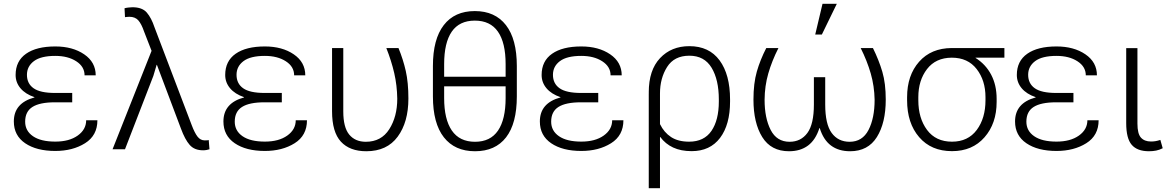

<svg xmlns="http://www.w3.org/2000/svg" viewBox="-20 -779 6108 1002"><path d="M52.2 -145Q52.2 -193.4 79.1 -224.6Q106 -255.9 159.7 -270.5V-272Q112.3 -288.1 86.9 -318.4Q61.5 -348.6 61.5 -387.7Q61.5 -460.4 116 -498.5Q170.4 -536.6 268.6 -536.6Q358.9 -536.6 419.2 -495.6Q479.5 -454.6 479.5 -385.7H421.4Q421.4 -431.2 377.9 -459.2Q334.5 -487.3 268.6 -487.3Q193.4 -487.3 157 -460Q120.6 -432.6 120.6 -388.7Q120.6 -342.8 155.3 -318.4Q189.9 -293.9 266.6 -293.9H356.9V-245.1H266.6Q187.5 -245.1 149.4 -220.9Q111.3 -196.8 111.3 -144Q111.3 -96.2 152.1 -68.1Q192.9 -40 268.6 -40Q341.3 -40 385.5 -71.5Q429.7 -103 429.7 -151.4H488.3Q488.3 -71.8 423.8 -31.5Q359.4 8.8 268.6 8.8Q170.4 8.8 111.3 -31.5Q52.2 -71.8 52.2 -145Z M632.3 0H567.4L771 -513.7L731.9 -614.3Q718.3 -654.3 701.7 -672.9Q685.1 -691.4 655.3 -691.4Q650.9 -691.4 643.6 -690.7Q636.2 -689.9 632.3 -689.5L629.9 -735.8Q635.7 -737.8 648.4 -739.5Q661.1 -741.2 670.9 -741.2Q722.2 -741.2 746.1 -713.4Q770 -685.5 786.1 -637.2L980.5 -126Q995.6 -85.9 1010.7 -66.2Q1025.9 -46.4 1048.3 -46.4Q1053.2 -46.4 1059.6 -46.6Q1065.9 -46.9 1069.3 -48.3L1073.2 0Q1067.9 2 1058.3 3.7Q1048.8 5.4 1040 5.4Q994.6 5.4 970 -22.7Q945.3 -50.8 924.3 -107.9L798.8 -440.9L797.4 -440.4L780.3 -382.8Z M1146 -145Q1146 -193.4 1172.9 -224.6Q1199.7 -255.9 1253.4 -270.5V-272Q1206.1 -288.1 1180.7 -318.4Q1155.3 -348.6 1155.3 -387.7Q1155.3 -460.4 1209.7 -498.5Q1264.2 -536.6 1362.3 -536.6Q1452.6 -536.6 1512.9 -495.6Q1573.2 -454.6 1573.2 -385.7H1515.1Q1515.1 -431.2 1471.7 -459.2Q1428.2 -487.3 1362.3 -487.3Q1287.1 -487.3 1250.7 -460Q1214.4 -432.6 1214.4 -388.7Q1214.4 -342.8 1249 -318.4Q1283.7 -293.9 1360.4 -293.9H1450.7V-245.1H1360.4Q1281.2 -245.1 1243.2 -220.9Q1205.1 -196.8 1205.1 -144Q1205.1 -96.2 1245.8 -68.1Q1286.6 -40 1362.3 -40Q1435.1 -40 1479.2 -71.5Q1523.4 -103 1523.4 -151.4H1582Q1582 -71.8 1517.6 -31.5Q1453.1 8.8 1362.3 8.8Q1264.2 8.8 1205.1 -31.5Q1146 -71.8 1146 -145Z M1771.5 -528.3V-197.8Q1771.5 -114.3 1802.5 -76.7Q1833.5 -39.1 1889.2 -39.1Q1969.7 -39.1 2011.5 -104.7Q2053.2 -170.4 2053.2 -263.7Q2052.2 -333.5 2037.4 -397.7Q2022.5 -461.9 1996.1 -528.3H2059.6Q2084 -468.8 2097.7 -408.4Q2111.3 -348.1 2111.3 -264.6Q2111.3 -141.6 2055.4 -65.7Q1999.5 10.3 1891.6 10.3Q1805.2 10.3 1759 -39.8Q1712.9 -89.8 1712.9 -198.7V-528.3Z M2677.2 -275.9Q2677.2 -134.8 2621.1 -62.3Q2564.9 10.3 2459 10.3Q2353.5 10.3 2296.4 -62.5Q2239.3 -135.3 2239.3 -275.9V-434.6Q2239.3 -574.7 2295.9 -647.9Q2352.5 -721.2 2458 -721.2Q2563.5 -721.2 2620.4 -647.9Q2677.2 -574.7 2677.2 -434.6ZM2297.9 -378.4H2618.7V-444.3Q2618.7 -556.2 2578.6 -613.8Q2538.6 -671.4 2458 -671.4Q2377.4 -671.4 2337.6 -613.8Q2297.9 -556.2 2297.9 -444.3ZM2618.7 -328.6H2297.9V-267.1Q2297.9 -156.2 2338.1 -97.7Q2378.4 -39.1 2459 -39.1Q2539.1 -39.1 2578.9 -97.4Q2618.7 -155.8 2618.7 -267.1Z M2797.4 -145Q2797.4 -193.4 2824.2 -224.6Q2851.1 -255.9 2904.8 -270.5V-272Q2857.4 -288.1 2832 -318.4Q2806.6 -348.6 2806.6 -387.7Q2806.6 -460.4 2861.1 -498.5Q2915.5 -536.6 3013.7 -536.6Q3104 -536.6 3164.3 -495.6Q3224.6 -454.6 3224.6 -385.7H3166.5Q3166.5 -431.2 3123 -459.2Q3079.6 -487.3 3013.7 -487.3Q2938.5 -487.3 2902.1 -460Q2865.7 -432.6 2865.7 -388.7Q2865.7 -342.8 2900.4 -318.4Q2935.1 -293.9 3011.7 -293.9H3102.1V-245.1H3011.7Q2932.6 -245.1 2894.5 -220.9Q2856.4 -196.8 2856.4 -144Q2856.4 -96.2 2897.2 -68.1Q2938 -40 3013.7 -40Q3086.4 -40 3130.6 -71.5Q3174.8 -103 3174.8 -151.4H3233.4Q3233.4 -71.8 3168.9 -31.5Q3104.5 8.8 3013.7 8.8Q2915.5 8.8 2856.4 -31.5Q2797.4 -71.8 2797.4 -145Z M3790 -249.5Q3790 -128.4 3737.8 -59.3Q3685.5 9.8 3589.4 9.8Q3533.7 9.8 3493.2 -9Q3452.6 -27.8 3425.8 -64L3424.3 -63.5V203.1H3365.7V-292.5H3366.2L3365.7 -296.9Q3365.7 -413.1 3424.6 -475.6Q3483.4 -538.1 3577.6 -538.1Q3680.7 -538.1 3735.4 -463.9Q3790 -389.6 3790 -259.8ZM3731.4 -259.8Q3731.4 -362.8 3693.6 -425.5Q3655.8 -488.3 3577.6 -488.3Q3498.5 -488.3 3461.4 -429.4Q3424.3 -370.6 3424.3 -291V-131.3Q3445.3 -87.9 3482.2 -63.7Q3519 -39.6 3576.2 -39.6Q3654.3 -39.6 3692.9 -95.9Q3731.4 -152.3 3731.4 -249.5Z M4042.5 -528.3Q4008.3 -460.9 3989.5 -395.5Q3970.7 -330.1 3970.2 -258.3Q3970.2 -162.6 4002 -100.8Q4033.7 -39.1 4100.6 -39.1Q4159.7 -39.1 4193.6 -85.2Q4227.5 -131.3 4227.5 -233.4V-376H4286.6V-233.4Q4286.6 -131.3 4320.3 -85.2Q4354 -39.1 4414.1 -39.1Q4480.5 -39.1 4512.5 -100.6Q4544.4 -162.1 4544.4 -258.3Q4543 -330.1 4524.2 -395.5Q4505.4 -460.9 4471.7 -528.3H4535.6Q4566.9 -464.8 4584.7 -404.3Q4602.5 -343.8 4602.5 -259.3Q4602.5 -137.7 4556.2 -63.7Q4509.8 10.3 4416.5 10.3Q4356.4 10.3 4316.7 -19.5Q4276.9 -49.3 4257.8 -110.8H4256.3Q4236.8 -49.3 4197 -19.5Q4157.2 10.3 4097.7 10.3Q4003.9 10.3 3958 -63.7Q3912.1 -137.7 3912.1 -259.3Q3912.1 -344.2 3929.7 -405.5Q3947.3 -466.8 3979 -528.3ZM4272.5 -759.3H4347.2L4269 -598.6H4234.4Z M5221.7 -478H5071.3V-476.6Q5124 -443.4 5152.6 -389.2Q5181.2 -335 5181.2 -263.2V-247.1Q5181.2 -134.8 5117.9 -62.5Q5054.7 9.8 4948.2 9.8Q4839.8 9.8 4776.9 -63.2Q4713.9 -136.2 4713.9 -255.9V-272Q4713.9 -385.7 4776.6 -456.8Q4839.4 -527.8 4946.8 -528.3H5221.7ZM4772.5 -255.9Q4772.5 -162.1 4818.1 -100.8Q4863.8 -39.6 4948.2 -39.6Q5031.7 -39.6 5077.4 -100.8Q5123 -162.1 5123 -255.9V-272Q5123 -359.4 5076.9 -418.7Q5030.8 -478 4947.3 -478H4946.8Q4863.3 -477.5 4817.9 -418.5Q4772.5 -359.4 4772.5 -272Z M5277.3 -145Q5277.3 -193.4 5304.2 -224.6Q5331.1 -255.9 5384.8 -270.5V-272Q5337.4 -288.1 5312 -318.4Q5286.6 -348.6 5286.6 -387.7Q5286.6 -460.4 5341.1 -498.5Q5395.5 -536.6 5493.7 -536.6Q5584 -536.6 5644.3 -495.6Q5704.6 -454.6 5704.6 -385.7H5646.5Q5646.5 -431.2 5603 -459.2Q5559.6 -487.3 5493.7 -487.3Q5418.5 -487.3 5382.1 -460Q5345.7 -432.6 5345.7 -388.7Q5345.7 -342.8 5380.4 -318.4Q5415 -293.9 5491.7 -293.9H5582V-245.1H5491.7Q5412.6 -245.1 5374.5 -220.9Q5336.4 -196.8 5336.4 -144Q5336.4 -96.2 5377.2 -68.1Q5418 -40 5493.7 -40Q5566.4 -40 5610.6 -71.5Q5654.8 -103 5654.8 -151.4H5713.4Q5713.4 -71.8 5648.9 -31.5Q5584.5 8.8 5493.7 8.8Q5395.5 8.8 5336.4 -31.5Q5277.3 -71.8 5277.3 -145Z M5916 -527.8V-133.8Q5916 -81.1 5934.3 -60.8Q5952.6 -40.5 5986.8 -40.5Q6000 -40.5 6011 -42.5Q6022 -44.4 6035.6 -48.8L6047.9 -5.4Q6030.8 3.4 6013.7 6.8Q5996.6 10.3 5976.1 10.3Q5915 10.3 5886.2 -23.2Q5857.4 -56.6 5857.4 -136.2V-527.8Z"/></svg>

Font: Roboto Web
Style: Light
Weight: 300
Designer: Google
Version: Version 1.200310; 2013